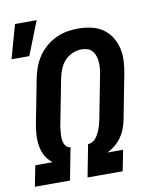

<svg xmlns="http://www.w3.org/2000/svg" viewBox="-84 -818 719 883"><g transform="rotate(-10 275.0 -376.5)"><path d="M7 0 26 -97H104V-100Q85 -114 73.5 -135.5Q62 -157 58 -182Q54 -207 55.5 -233Q57 -259 62 -285L102 -491Q107 -517 116.5 -542Q126 -567 141.5 -590Q157 -613 179 -631.5Q201 -650 226 -661.5Q251 -673 276.5 -677.5Q302 -682 328 -682Q359 -682 389 -675.5Q419 -669 442.5 -653Q466 -637 481.5 -613Q497 -589 504 -560.5Q511 -532 509.5 -501Q508 -470 502 -439L462 -232Q458 -212 450.5 -192Q443 -172 430 -153.5Q417 -135 399.5 -120.5Q382 -106 363 -97H436L417 0H253L282 -151H284Q294 -151 304 -157Q314 -163 320.5 -172Q327 -181 332 -190.5Q337 -200 340.5 -210Q344 -220 347 -230.5Q350 -241 352 -251L392 -457Q395 -472 396 -486.5Q397 -501 396 -515Q395 -529 390.5 -542.5Q386 -556 377.5 -566Q369 -576 355.5 -580.5Q342 -585 327 -585Q307 -585 285.5 -576Q264 -567 249 -550.5Q234 -534 225.5 -513.5Q217 -493 213 -473L173 -267Q170 -255 169 -243.5Q168 -232 167 -220.5Q166 -209 166.5 -198Q167 -187 170.5 -176.5Q174 -166 181.5 -158.5Q189 -151 200 -151L171 0ZM3 -596 47 -753H148L86 -596Z"/></g></svg>

Font: Lode Term
Style: Bold Italic
Weight: 700
Italic angle: -11°
Monospace: yes
Designer: Belleve Invis
Foundry: Belleve Invis
Version: Version 29.2.0